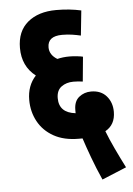

<svg xmlns="http://www.w3.org/2000/svg" viewBox="-53 -672 565 814"><g transform="rotate(-5 230.0 -265.5)"><path d="M350 101Q328 52 310 3Q292 -46 281 -80Q274 -80 265 -80Q202 -80 158.5 -104.5Q115 -129 92.5 -170.5Q70 -212 70 -262Q70 -323 107 -363Q50 -407 50 -485Q50 -556 95.5 -594Q141 -632 217 -632Q274 -632 323 -621L312 -515Q295 -519 275.5 -522Q256 -525 233 -525Q171 -525 171 -477Q171 -445 204 -425Q228 -431 256 -431Q271 -431 288.5 -429Q306 -427 313 -425L303 -320Q285 -323 263 -323Q233 -323 212 -307.5Q191 -292 191 -259Q191 -197 261 -189Q261 -197 261 -203Q261 -240 283 -257.5Q305 -275 334 -275Q376 -275 399.5 -248Q423 -221 423 -181Q423 -126 380 -102Q393 -68 413.5 -24.5Q434 19 454 58Z"/></g></svg>

Font: Noto Sans ExtraCondensed
Style: Bold
Weight: 700
Width: 2
Designer: Monotype Design Team
Foundry: Monotype Imaging Inc.
Version: Version 2.013; ttfautohint (v1.8.4.7-5d5b)